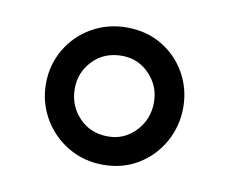

<svg xmlns="http://www.w3.org/2000/svg" viewBox="-45 -789 469 394"><g transform="rotate(10 189.5 -592.0)"><path d="M191 -449Q151 -449 118 -468.5Q85 -488 66 -521Q47 -554 47 -593Q47 -632 66 -664.5Q85 -697 118 -716Q151 -735 191 -735Q232 -735 264 -716Q296 -697 314.5 -664.5Q333 -632 333 -593Q333 -554 314.5 -521Q296 -488 264 -468.5Q232 -449 191 -449ZM191 -508Q225 -508 248.5 -533Q272 -558 272 -593Q272 -627 248.5 -651.5Q225 -676 191 -676Q154 -676 130.5 -651.5Q107 -627 107 -593Q107 -558 130.5 -533Q154 -508 191 -508Z"/></g></svg>

Font: Instrument Sans Medium
Style: Regular
Weight: 500
Designer: Rodrigo Fuenzalida
Foundry: fragTYPE
Version: Version 1.000;gftools[0.9.28]